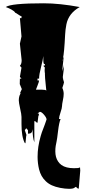

<svg xmlns="http://www.w3.org/2000/svg" viewBox="-20 -742 535 1182"><path d="M256.3 -6.3V-9.3H257.8Q256.3 -9.3 256.3 -6.3ZM363.8 -376V-371.1H368.2Q366.2 -371.1 363.8 -376ZM256.3 -348.6 252.4 -347.7Q246.6 -347.7 246.6 -379.4V-397Q244.6 -375.5 232.7 -329.6Q220.7 -283.7 220.7 -257.8L210.9 -258.3V-246.6H220.7Q220.7 -239.7 211.7 -217.3Q202.6 -194.8 201.2 -189.9H237.8Q261.2 -189.9 265.1 -184.1Q264.2 -195.8 261.7 -217.8Q256.3 -266.1 256.3 -291.5H257.8Q254.9 -292.5 254.9 -306.9Q254.9 -321.3 256.3 -325.7L246.6 -336.9L256.3 -339.8ZM474.1 308.1 464.8 419.4Q456.1 419.4 448.2 408.2Q445.3 408.2 437.5 414.3Q429.7 420.4 405.5 420.4Q381.3 420.4 350.8 414.6Q320.3 408.7 298.8 398.7Q277.3 388.7 261.5 373.3Q245.6 357.9 236.1 340.8Q226.6 323.7 220.7 301.3Q211.4 262.7 211.4 223.6Q211.4 161.1 230.5 95.7L237.3 73.7Q259.8 15.6 266.6 -6.3Q266.6 -17.1 251.2 -35.4Q235.8 -53.7 225.1 -53.7L210.9 -43.5H217.8L220.7 -31.7H216.8L210.9 13.7Q205.1 13.7 201.7 8.5Q198.2 3.4 191.4 3.4V133.8Q180.7 106.9 180.7 53.2Q179.2 68.8 172.9 75Q166.5 81.1 152.3 81.1V59.6L141.6 47.4L132.8 59.6L143.6 90.8L141.6 91.8L136.7 139.6L132.8 138.7Q112.3 101.6 112.3 21V-22.5Q112.3 -37.1 104 -73.7Q95.7 -110.4 95.7 -124.5Q95.7 -138.7 99.6 -151.9Q103.5 -165 110.4 -167H102.5L114.3 -193.4L101.6 -224.6L102.5 -257.8H112.3L102.5 -269L112.3 -325.7L102.5 -336.9Q113.3 -347.7 113.3 -371.1L102.5 -473.1L112.3 -517.6L102.5 -630.4H112.3V-642.6Q105.5 -642.6 91.6 -653.1Q77.6 -663.6 69.3 -665H74.2Q57.6 -683.6 15.6 -698.7Q45.9 -721.7 248.5 -721.7Q346.7 -721.7 470.7 -698.7Q401.9 -659.7 388.7 -591.8Q382.3 -559.1 380.9 -528.3Q375.5 -417 367.7 -383.3L372.1 -392.1Q371.6 -381.8 367.7 -350.6Q363.8 -319.3 363.8 -302.7Q363.8 -303.7 367.9 -319.6Q372.1 -335.4 372.1 -343.8V-312.5L366.7 -268.1Q366.7 -255.9 372.1 -235.8V-264.2L374 -235.8Q374 -231.4 363.8 -200.7Q372.1 -182.1 372.1 -164.8Q372.1 -147.5 366.9 -123.5Q361.8 -99.6 361.8 -88.4Q361.8 -77.1 352.5 -49.8Q343.3 -22.5 343.3 -9.3H353Q343.8 11.7 337.4 64.5Q331.1 118.2 328.4 128.4Q325.7 138.7 323 156Q320.3 173.3 320.6 190.9Q320.8 208.5 324.7 223.4Q328.6 238.3 337.2 251.5Q345.7 264.6 358.4 273.9Q386.2 293.5 435.1 293.5L461.4 292.5L472.7 288.6Q474.1 299.8 474.1 308.1Z"/></svg>

Font: Butcherman
Style: Regular
Weight: 400
Version: Version 001.004